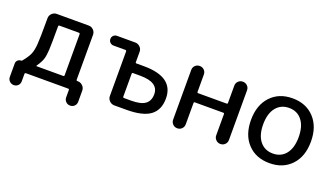

<svg xmlns="http://www.w3.org/2000/svg" viewBox="-62 -958 2590 1505"><g transform="rotate(20 1232.5 -205.0)"><path d="M205.1 -86.9Q200.2 -80.1 208 -80.1H427.7Q436.5 -80.1 436.5 -87.9V-430.7Q436.5 -439.5 427.7 -440.4H265.6Q256.8 -440.4 256.8 -431.6Q256.8 -285.2 254.4 -236.8Q252 -188.5 242.7 -157.7Q233.4 -127 205.1 -86.9ZM37.1 70.3V-41Q37.1 -57.6 48.3 -68.8Q59.6 -80.1 76.2 -80.1Q82 -80.1 85 -84Q124 -131.8 136.7 -163.1Q149.4 -194.3 153.3 -244.6Q157.2 -294.9 157.2 -440.4V-462.9Q157.2 -486.3 174.3 -502.9Q191.4 -519.5 213.9 -519.5H480.5Q503.9 -519.5 520.5 -502.9Q537.1 -486.3 537.1 -462.9V-87.9Q537.1 -80.1 545.9 -80.1H549.8Q573.2 -80.1 590.3 -63Q607.4 -45.9 607.4 -23.4V70.3Q607.4 91.8 592.8 106Q578.1 120.1 557.1 120.1Q536.1 120.1 521.5 105.5Q506.8 90.8 506.8 70.3V8.8Q506.8 0 498 0H146.5Q137.7 0 136.7 8.8V70.3Q136.7 91.8 122.6 106Q108.4 120.1 87.4 120.1Q66.4 120.1 51.8 105.5Q37.1 90.8 37.1 70.3Z M925.8 -279.3V-88.9Q925.8 -80.1 934.6 -80.1H995.1Q1075.2 -80.1 1111.3 -106.9Q1147.5 -133.8 1147.5 -188.5Q1147.5 -288.1 995.1 -288.1H934.6Q925.8 -288.1 925.8 -279.3ZM716.8 -438.5Q700.2 -438.5 688 -450.2Q675.8 -461.9 675.8 -479Q675.8 -496.1 687.5 -507.8Q699.2 -519.5 716.8 -519.5H868.2Q891.6 -519.5 908.7 -502.9Q925.8 -486.3 925.8 -462.9V-376Q925.8 -368.2 934.6 -368.2H995.1Q1245.1 -368.2 1245.1 -188.5Q1245.1 -93.8 1183.1 -46.9Q1121.1 0 983.4 0H882.8Q859.4 0 842.3 -17.1Q825.2 -34.2 825.2 -56.6V-428.7Q825.2 -437.5 816.4 -438.5Z M1354.5 -52.7V-466.8Q1354.5 -489.3 1369.6 -504.4Q1384.8 -519.5 1407.2 -519.5Q1429.7 -519.5 1444.8 -504.4Q1460 -489.3 1460 -466.8V-322.3Q1460 -314.5 1468.8 -314.5H1705.1Q1713.9 -314.5 1713.9 -322.3V-466.8Q1713.9 -489.3 1729.5 -504.4Q1745.1 -519.5 1767.1 -519.5Q1789.1 -519.5 1804.7 -504.4Q1820.3 -489.3 1820.3 -466.8V-52.7Q1820.3 -30.3 1804.7 -15.1Q1789.1 0 1767.1 0Q1745.1 0 1729.5 -15.6Q1713.9 -31.2 1713.9 -52.7V-230.5Q1713.9 -238.3 1705.1 -238.3H1468.8Q1460 -238.3 1460 -230.5V-52.7Q1460 -30.3 1444.8 -15.1Q1429.7 0 1407.2 0Q1384.8 0 1369.6 -15.6Q1354.5 -31.2 1354.5 -52.7Z M2286.6 -399.9Q2247.1 -450.2 2178.7 -450.2Q2110.4 -450.2 2070.3 -399.9Q2030.3 -349.6 2030.3 -259.8Q2030.3 -169.9 2070.3 -120.1Q2110.4 -70.3 2178.7 -70.3Q2247.1 -70.3 2286.6 -120.1Q2326.2 -169.9 2326.2 -259.8Q2326.2 -349.6 2286.6 -399.9ZM2360.4 -63Q2292 9.8 2178.7 9.8Q2065.4 9.8 1997.1 -63Q1928.7 -135.7 1928.7 -259.8Q1928.7 -383.8 1997.1 -457Q2065.4 -530.3 2178.7 -530.3Q2292 -530.3 2360.4 -457Q2428.7 -383.8 2428.7 -259.8Q2428.7 -135.7 2360.4 -63Z"/></g></svg>

Font: Rounded Mgen+ 2p medium
Style: Regular
Weight: 500
Designer: [Source Han Sans]
Ryoko NISHIZUKA  (kana & ideographs); Paul D. Hunt (Latin, Greek & Cyrillic); Wenlong ZHANG  (bopomofo
Version: Version 1.059.20150602